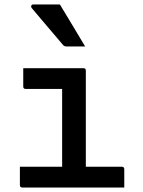

<svg xmlns="http://www.w3.org/2000/svg" viewBox="-20 -839 640 859"><path d="M69 -93H258V-441H95Q84 -441 84 -452V-534H353Q364 -534 364 -523V-93H525Q536 -93 536 -82V0H80Q69 0 69 -11ZM248 -819Q277 -772 305 -724.5Q333 -677 361 -631H278Q267 -631 261 -639Q233 -673 210.5 -698.5Q188 -724 167.5 -749Q147 -774 122 -803Q118 -808 120 -813.5Q122 -819 129 -819Z"/></svg>

Font: Recursive Mn Lnr St Med
Style: Regular
Weight: 500
Monospace: yes
Version: Version 1.079;hotconv 1.0.112;makeotfexe 2.5.65598; ttfautoh